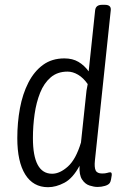

<svg xmlns="http://www.w3.org/2000/svg" viewBox="-20 -772 514 799"><path d="M180 7Q118 7 85 -46Q52 -99 52 -197Q52 -262 63 -321.5Q74 -381 98 -428Q122 -475 159 -502Q196 -529 248 -529Q282 -529 306.5 -514.5Q331 -500 349 -475L376 -730Q379 -752 405 -752H416Q443 -752 441 -730L375 -104Q372 -76 378 -63Q384 -50 405 -50Q418 -50 426 -52.5Q434 -55 439 -55Q446 -55 445 -43Q444 -35 442 -25Q440 -15 437 -11Q432 -3 417 1.5Q402 6 386 6Q371 6 352.5 0Q334 -6 321.5 -25Q309 -44 311 -82Q283 -30 248 -11.5Q213 7 180 7ZM197 -49Q229 -49 262.5 -79Q296 -109 317 -179L337 -367Q338 -381 340 -395Q342 -409 345 -422Q327 -448 305 -461Q283 -474 261 -474Q219 -474 191 -450Q163 -426 147 -386Q131 -346 124 -297Q117 -248 117 -197Q117 -49 197 -49Z"/></svg>

Font: Asap Condensed Condensed Light
Style: Italic
Weight: 300
Width: 3
Italic angle: -6°
Designer: Pablo Cosgaya
Foundry: Omnibus-Type
Version: Version 3.001; ttfautohint (v1.8.4.7-5d5b)